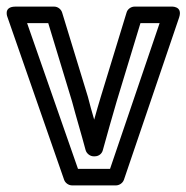

<svg xmlns="http://www.w3.org/2000/svg" viewBox="-35 -536 564 581"><path d="M201 -25 47 -466H111L183 -229C196 -180 211 -131 224 -82C227 -71 238 -63 248 -63H252C263 -63 273 -70 276 -81C290 -131 304 -182 318 -229L390 -466H448L298 -25ZM159 8C162 17 172 25 183 25H316C325 25 336 19 340 8L507 -483C519 -519 483 -516 483 -516H372C362 -516 351 -509 348 -498L270 -243C263 -220 257 -199 250 -174C243 -197 237 -220 231 -243L153 -498C150 -508 140 -516 129 -516H12C-27 -516 -12 -483 -12 -483Z"/></svg>

Font: Falling Sky
Style: Ou
Weight: 400
Designer: Paul D. Hunt
Foundry: Adobe Systems Incorporated
Version: Version 1.02